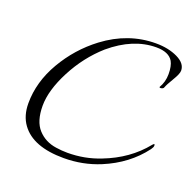

<svg xmlns="http://www.w3.org/2000/svg" viewBox="-107 -658 802 796"><g transform="rotate(20 294.5 -260.0)"><path d="M526 -384Q543 -412 543 -447Q543 -482 532 -502Q513 -534 458 -534Q356 -534 259 -452Q188 -389 142.5 -301.5Q97 -214 97 -145.5Q97 -77 128.5 -42.5Q160 -8 209 -1Q235 3 260 3Q336 3 404 -24Q513 -66 579 -148Q589 -160 589 -148Q589 -141 581 -130Q518 -46 412 -2Q337 29 253 29Q117 29 65 -43Q38 -80 38 -135Q38 -229 90 -318.5Q142 -408 224 -470Q329 -549 451 -549Q506 -549 546.5 -529.5Q587 -510 587 -478Q587 -464 568.5 -433.5Q550 -403 545 -389Q543 -382 530 -381Q526 -382 526 -384Z"/></g></svg>

Font: Italianno
Style: Regular
Weight: 400
Designer: Robert E. Leuschke
Foundry: Robert E. Leuschke
Version: Version 1.003